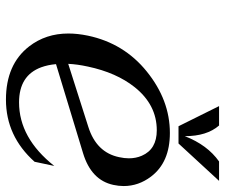

<svg xmlns="http://www.w3.org/2000/svg" viewBox="-76 -678 764 652"><g transform="rotate(90 306.0 -352.0)"><path d="M340.3 -713.9H406.2Q442.4 -672.4 442.4 -597.7Q472.2 -674.3 528.3 -713.9H594.2L467.3 -576.2H408.7ZM196.8 -201.7 411.1 -270Q497.6 -297.4 513.7 -374.5Q517.6 -392.1 517.6 -407.7Q517.6 -431.6 508.8 -451.7Q486.8 -502.4 422.4 -502.4Q335.9 -502.4 275.9 -427.2Q226.6 -365.2 206.1 -268.6Q198.2 -232.4 196.8 -201.7ZM318.4 9.8Q198.7 9.8 137.7 -68.8Q93.8 -125.5 93.8 -202.1Q93.8 -233.4 101.1 -268.6Q127 -391.1 222.7 -468.3Q319.8 -546.9 431.6 -546.9Q531.2 -546.9 579.6 -482.9Q611.8 -440.4 611.8 -390.1Q611.8 -373 607.9 -355Q591.8 -279.8 500 -252L197.8 -160.2Q200.2 -132.8 208.5 -109.9Q236.3 -34.7 327.6 -34.7Q448.7 -34.7 543.5 -154.3L529.3 -87.4Q442.4 9.8 318.4 9.8Z"/></g></svg>

Font: Modern Antiqua
Style: Book Oblique
Weight: 400
Italic angle: -12°
Designer: Wojciech Kalinowski "wmk69" (wmk69@o2.pl)
Foundry: Wojciech Kalinowski "wmk69" (wmk69@o2.pl)
Version: Version 3.1.0; 2021-05-28